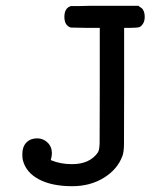

<svg xmlns="http://www.w3.org/2000/svg" viewBox="-20 -631 565 662"><path d="M224 -610H228Q231 -610 237 -610Q243 -610 251 -610Q259 -610 269.5 -610.5Q280 -611 291 -611Q302 -611 315.5 -611Q329 -611 342 -611H457Q466 -605 469.5 -602Q473 -599 476 -591.5Q479 -584 479 -573Q479 -549 462 -538Q454 -535 432 -535H408V-328Q408 -159 407.5 -132.5Q407 -106 402 -93Q385 -47 338 -18Q291 11 229 11Q159 11 114.5 -12.5Q70 -36 59 -78Q57 -84 57 -100Q57 -125 71 -139.5Q85 -154 108 -154Q129 -154 144 -139.5Q159 -125 159 -102Q159 -93 155 -79Q188 -65 228 -65Q290 -65 318 -106Q323 -115 323.5 -139Q324 -163 324 -329V-535H274L224 -536Q202 -543 202 -573Q202 -603 224 -610Z"/></svg>

Font: KaTeX_Typewriter
Style: Regular
Weight: 400
Version: Version 1.1; ttfautohint (v1.3)